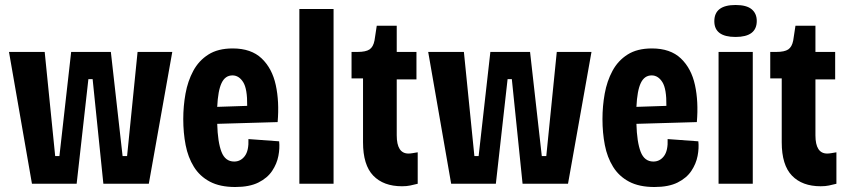

<svg xmlns="http://www.w3.org/2000/svg" viewBox="-20 -736 3396 769"><path d="M108 0 16 -528H159L201 -111H218L265 -528H424L471 -111H489L531 -528H670L576 0H394L351 -419H334L287 0Z M922 13Q861 13 820.5 -8.5Q780 -30 756.5 -68Q733 -106 723.5 -155Q714 -204 714 -259Q714 -311 723 -361Q732 -411 754 -452Q776 -493 814.5 -517.5Q853 -542 912 -542Q986 -542 1028 -502Q1070 -462 1084.5 -395.5Q1099 -329 1092 -247L850 -240Q852 -167 867 -128Q882 -89 918 -89Q944 -89 960.5 -111Q977 -133 975 -179L1098 -170Q1101 -143 1095 -111.5Q1089 -80 1070 -51.5Q1051 -23 1015 -5Q979 13 922 13ZM911 -434Q882 -434 867.5 -403.5Q853 -373 850 -308L970 -312Q971 -380 954 -407Q937 -434 911 -434Z M1179 0V-700H1316V0Z M1590 10Q1516 10 1475 -32.5Q1434 -75 1434 -166V-422H1388V-528H1412Q1445 -528 1460 -538Q1475 -548 1480 -574L1489 -633H1569V-528H1648V-418H1569V-194Q1569 -121 1616 -121Q1623 -121 1632 -122.5Q1641 -124 1653 -126V0Q1637 4 1623 7Q1609 10 1590 10Z M1787 0 1695 -528H1838L1880 -111H1897L1944 -528H2103L2150 -111H2168L2210 -528H2349L2255 0H2073L2030 -419H2013L1966 0Z M2601 13Q2540 13 2499.5 -8.5Q2459 -30 2435.5 -68Q2412 -106 2402.5 -155Q2393 -204 2393 -259Q2393 -311 2402 -361Q2411 -411 2433 -452Q2455 -493 2493.5 -517.5Q2532 -542 2591 -542Q2665 -542 2707 -502Q2749 -462 2763.5 -395.5Q2778 -329 2771 -247L2529 -240Q2531 -167 2546 -128Q2561 -89 2597 -89Q2623 -89 2639.5 -111Q2656 -133 2654 -179L2777 -170Q2780 -143 2774 -111.5Q2768 -80 2749 -51.5Q2730 -23 2694 -5Q2658 13 2601 13ZM2590 -434Q2561 -434 2546.5 -403.5Q2532 -373 2529 -308L2649 -312Q2650 -380 2633 -407Q2616 -434 2590 -434Z M2858 0V-528H2995V0ZM2926 -588Q2841 -588 2841 -651Q2841 -716 2926 -716Q2970 -716 2990.5 -699Q3011 -682 3011 -652Q3011 -588 2926 -588Z M3267 10Q3193 10 3152 -32.5Q3111 -75 3111 -166V-422H3065V-528H3089Q3122 -528 3137 -538Q3152 -548 3157 -574L3166 -633H3246V-528H3325V-418H3246V-194Q3246 -121 3293 -121Q3300 -121 3309 -122.5Q3318 -124 3330 -126V0Q3314 4 3300 7Q3286 10 3267 10Z"/></svg>

Font: Bricolage Grotesque 10pt Condensed Bricolage Grotesque 10pt Condensed Regular
Style: Bold
Weight: 700
Width: 3
Designer: Mathieu Triay
Foundry: Atelier Triay
Version: Version 1.000; ttfautohint (v1.8.4.7-5d5b);gftools[0.9.32]